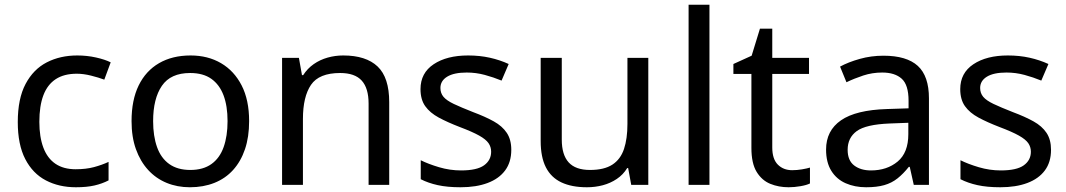

<svg xmlns="http://www.w3.org/2000/svg" viewBox="-20 -780 4499 810"><path d="M300 10Q229 10 173.5 -19Q118 -48 86.5 -109Q55 -170 55 -265Q55 -364 88 -426Q121 -488 177.5 -517Q234 -546 306 -546Q347 -546 385 -537.5Q423 -529 447 -517L420 -444Q396 -453 364 -461Q332 -469 304 -469Q250 -469 215 -446Q180 -423 163 -378Q146 -333 146 -266Q146 -202 163 -157Q180 -112 214 -89Q248 -66 299 -66Q343 -66 376.5 -75Q410 -84 438 -97V-19Q411 -5 378.5 2.5Q346 10 300 10Z M1031 -269Q1031 -202 1013.5 -150.5Q996 -99 963.5 -63Q931 -27 884.5 -8.5Q838 10 781 10Q728 10 683 -8.5Q638 -27 605 -63Q572 -99 553.5 -150.5Q535 -202 535 -269Q535 -358 565 -419.5Q595 -481 651 -513.5Q707 -546 784 -546Q857 -546 912.5 -513.5Q968 -481 999.5 -419.5Q1031 -358 1031 -269ZM626 -269Q626 -206 642.5 -159.5Q659 -113 694 -88Q729 -63 783 -63Q837 -63 872 -88Q907 -113 923.5 -159.5Q940 -206 940 -269Q940 -333 923 -378Q906 -423 871.5 -447.5Q837 -472 782 -472Q700 -472 663 -418Q626 -364 626 -269Z M1428 -546Q1524 -546 1573 -499.5Q1622 -453 1622 -349V0H1535V-343Q1535 -408 1506 -440Q1477 -472 1415 -472Q1326 -472 1292 -422Q1258 -372 1258 -278V0H1170V-536H1241L1254 -463H1259Q1277 -491 1303.5 -509.5Q1330 -528 1362 -537Q1394 -546 1428 -546Z M2137 -148Q2137 -96 2111 -61Q2085 -26 2037 -8Q1989 10 1923 10Q1867 10 1826.5 1Q1786 -8 1755 -24V-104Q1787 -88 1832.5 -74.5Q1878 -61 1925 -61Q1992 -61 2022 -82.5Q2052 -104 2052 -140Q2052 -160 2041 -176Q2030 -192 2001.5 -208Q1973 -224 1920 -244Q1868 -264 1831 -284Q1794 -304 1774 -332Q1754 -360 1754 -404Q1754 -472 1809.5 -509Q1865 -546 1955 -546Q2004 -546 2046.5 -536.5Q2089 -527 2126 -510L2096 -440Q2062 -454 2025 -464Q1988 -474 1949 -474Q1895 -474 1866.5 -456.5Q1838 -439 1838 -409Q1838 -387 1851 -371.5Q1864 -356 1894.5 -341.5Q1925 -327 1976 -307Q2027 -288 2063 -268Q2099 -248 2118 -219.5Q2137 -191 2137 -148Z M2715 -536V0H2643L2630 -71H2626Q2609 -43 2582 -25Q2555 -7 2523 1.5Q2491 10 2456 10Q2392 10 2348.5 -10.5Q2305 -31 2283 -74Q2261 -117 2261 -185V-536H2350V-191Q2350 -127 2379 -95Q2408 -63 2469 -63Q2529 -63 2563.5 -85.5Q2598 -108 2612.5 -151.5Q2627 -195 2627 -257V-536Z M2973 0H2885V-760H2973Z M3322 -62Q3342 -62 3363 -65.5Q3384 -69 3397 -73V-6Q3383 1 3357 5.5Q3331 10 3307 10Q3265 10 3229.5 -4.5Q3194 -19 3172 -55Q3150 -91 3150 -156V-468H3074V-510L3151 -545L3186 -659H3238V-536H3393V-468H3238V-158Q3238 -109 3261.5 -85.5Q3285 -62 3322 -62Z M3707 -545Q3805 -545 3852 -502Q3899 -459 3899 -365V0H3835L3818 -76H3814Q3791 -47 3766.5 -27.5Q3742 -8 3710.5 1Q3679 10 3634 10Q3586 10 3547.5 -7Q3509 -24 3487 -59.5Q3465 -95 3465 -149Q3465 -229 3528 -272.5Q3591 -316 3722 -320L3813 -323V-355Q3813 -422 3784 -448Q3755 -474 3702 -474Q3660 -474 3622 -461.5Q3584 -449 3551 -433L3524 -499Q3559 -518 3607 -531.5Q3655 -545 3707 -545ZM3733 -259Q3633 -255 3594.5 -227Q3556 -199 3556 -148Q3556 -103 3583.5 -82Q3611 -61 3654 -61Q3722 -61 3767 -98.5Q3812 -136 3812 -214V-262Z M4414 -148Q4414 -96 4388 -61Q4362 -26 4314 -8Q4266 10 4200 10Q4144 10 4103.5 1Q4063 -8 4032 -24V-104Q4064 -88 4109.5 -74.5Q4155 -61 4202 -61Q4269 -61 4299 -82.5Q4329 -104 4329 -140Q4329 -160 4318 -176Q4307 -192 4278.5 -208Q4250 -224 4197 -244Q4145 -264 4108 -284Q4071 -304 4051 -332Q4031 -360 4031 -404Q4031 -472 4086.5 -509Q4142 -546 4232 -546Q4281 -546 4323.5 -536.5Q4366 -527 4403 -510L4373 -440Q4339 -454 4302 -464Q4265 -474 4226 -474Q4172 -474 4143.5 -456.5Q4115 -439 4115 -409Q4115 -387 4128 -371.5Q4141 -356 4171.5 -341.5Q4202 -327 4253 -307Q4304 -288 4340 -268Q4376 -248 4395 -219.5Q4414 -191 4414 -148Z"/></svg>

Font: Noto Sans Myanmar
Style: Regular
Weight: 400
Designer: Monotype Design Team
Foundry: Monotype Imaging Inc.
Version: Version 2.107